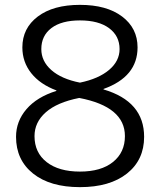

<svg xmlns="http://www.w3.org/2000/svg" viewBox="-20 -760 660 790"><path d="M546 -565Q546 -444 406 -394V-392Q573 -343 573 -197Q573 -102 502.5 -46Q432 10 309 10Q186 10 116 -46Q46 -102 46 -197Q46 -261 89 -311Q132 -361 212 -386V-388Q145 -413 108.5 -459Q72 -505 72 -565Q72 -644 135.5 -692Q199 -740 309 -740Q419 -740 482.5 -692Q546 -644 546 -565ZM309 -420Q386 -436 429 -472.5Q472 -509 472 -558Q472 -612 429 -644Q386 -676 309 -676Q233 -676 191.5 -644.5Q150 -613 150 -558Q150 -508 191.5 -471.5Q233 -435 309 -420ZM306 -357Q215 -339 168.5 -298Q122 -257 122 -200Q122 -132 172 -93Q222 -54 309 -54Q396 -54 445 -93.5Q494 -133 494 -200Q494 -321 306 -357Z"/></svg>

Font: M PLUS 1p
Style: Regular
Weight: 400
Version: Version 1.062